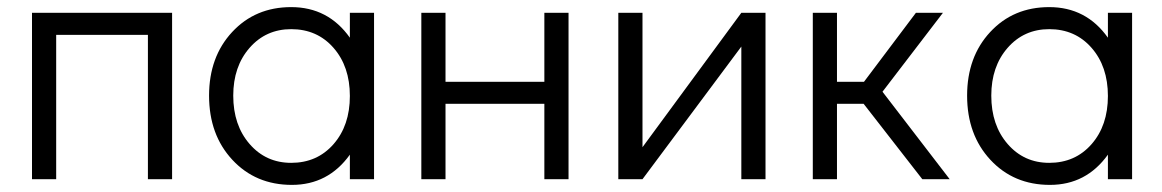

<svg xmlns="http://www.w3.org/2000/svg" viewBox="-20 -504 3267 540"><path d="M70 0V-468H464V0H396V-406H138V0Z M964 -468H1032V0H964V-69Q903 16 801 16Q699 16 633.5 -54.5Q568 -125 568 -235Q568 -344 633 -414Q698 -484 799 -484Q903 -484 964 -398ZM799 -46Q872 -46 918 -98.5Q964 -151 964 -234Q964 -317 918 -369.5Q872 -422 799 -422Q728 -422 682 -369.5Q636 -317 636 -235Q636 -152 682 -99Q728 -46 799 -46Z M1165 0V-468H1233V-274H1511V-468H1579V0H1511V-212H1233V0Z M2065 -468H2133V0H2065V-373L1787 0H1719V-468H1787V-90Z M2651 0H2574L2409 -212H2334V0H2266V-468H2334V-274H2410L2556 -468H2632L2462 -246Z M3096 -468H3164V0H3096V-69Q3035 16 2933 16Q2831 16 2765.5 -54.5Q2700 -125 2700 -235Q2700 -344 2765 -414Q2830 -484 2931 -484Q3035 -484 3096 -398ZM2931 -46Q3004 -46 3050 -98.5Q3096 -151 3096 -234Q3096 -317 3050 -369.5Q3004 -422 2931 -422Q2860 -422 2814 -369.5Q2768 -317 2768 -235Q2768 -152 2814 -99Q2860 -46 2931 -46Z"/></svg>

Font: Didact Gothic
Style: Regular
Weight: 400
Designer: Daniel Johnson
Foundry: Daniel Johnson
Version: Version 2.101;PS 002.101;hotconv 1.0.88;makeotf.lib2.5.64775